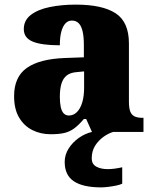

<svg xmlns="http://www.w3.org/2000/svg" viewBox="-20 -571 666 831"><path d="M199 10Q156 10 120 -8Q84 -26 62.5 -62.5Q41 -99 41 -155Q41 -238 96 -277Q151 -316 262 -320L343 -323V-375Q343 -412 337.5 -435.5Q332 -459 320.5 -470.5Q309 -482 291 -482Q275 -482 263.5 -470Q252 -458 245.5 -434.5Q239 -411 239 -375Q160 -375 121.5 -391Q83 -407 83 -445Q83 -483 113.5 -506.5Q144 -530 195.5 -540.5Q247 -551 308 -551Q423 -551 480.5 -513.5Q538 -476 538 -383V-131Q538 -104 543.5 -89Q549 -74 562 -67.5Q575 -61 597 -61H601V0H378L353 -56H343Q321 -30 301.5 -15.5Q282 -1 258.5 4.5Q235 10 199 10ZM278 -71Q298 -71 313 -86Q328 -101 336 -128Q344 -155 344 -191V-262L313 -259Q285 -257 269 -244.5Q253 -232 246 -209Q239 -186 239 -152Q239 -126 243 -107.5Q247 -89 256 -80Q265 -71 278 -71ZM418 240Q339 240 299.5 213.5Q260 187 260 130Q260 99 277 72Q294 45 321 26Q348 7 378 0H470Q449 6 427.5 21.5Q406 37 391.5 60Q377 83 377 115Q377 139 396.5 150Q416 161 446 161Q460 161 475.5 159Q491 157 509 153V224Q499 229 481.5 232.5Q464 236 446.5 238Q429 240 418 240Z"/></svg>

Font: Noto Serif Tibetan Black
Style: Regular
Weight: 900
Version: Version 2.103